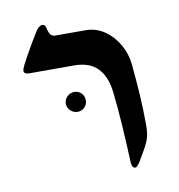

<svg xmlns="http://www.w3.org/2000/svg" viewBox="-67 -590 630 674"><g transform="rotate(-10 248.0 -253.0)"><path d="M361.3 22.5Q357.9 22.5 354 18.1Q350.1 13.7 349.1 2.4Q346.7 -58.6 342.3 -128.7Q337.9 -198.7 331.5 -252Q325.7 -306.6 297.1 -337.4Q268.6 -368.2 211.9 -368.2H54.2Q34.2 -368.2 34.2 -379.9Q34.2 -387.2 42 -402.3Q48.3 -414.6 58.8 -433.6Q69.3 -452.6 81.3 -472.7Q93.3 -492.7 102.5 -507.8Q109.4 -519 116 -523.4Q122.6 -527.8 126 -527.8Q137.7 -527.8 140.1 -512.7Q142.1 -502 147.7 -492.4Q153.3 -482.9 166 -482.9H272.9Q311 -482.9 341.3 -461.9Q371.6 -440.9 390.6 -407.2Q409.7 -373.5 413.1 -335Q418.5 -279.3 421.9 -226.3Q425.3 -173.3 425.3 -115.2Q425.3 -101.1 423.3 -87.4Q421.4 -73.7 415 -58.6Q409.7 -46.4 397.9 -25.9Q386.2 -5.4 377.4 8.8Q373 14.6 369.1 18.6Q365.2 22.5 361.3 22.5ZM196.8 -205.6Q182.1 -205.6 171.4 -216.1Q160.6 -226.6 160.6 -240.7Q160.6 -255.9 171.4 -266.1Q182.1 -276.4 196.8 -276.4Q211.9 -276.4 221.9 -266.1Q231.9 -255.9 231.9 -240.7Q231.9 -226.6 221.9 -216.1Q211.9 -205.6 196.8 -205.6Z"/></g></svg>

Font: David Libre Medium
Style: Regular
Weight: 500
Designer: Ismar David, J. Victor Gaultney, Annie Olsen and Meir Sadan
Foundry: Monotype Imaging Inc. & SIL International
Version: Version 1.100; ttfautohint (v1.8.4.7-5d5b)